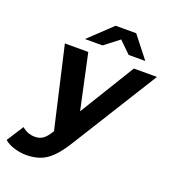

<svg xmlns="http://www.w3.org/2000/svg" viewBox="-256 -876 1082 1203"><g transform="rotate(20 285.0 -274.5)"><path d="M56 202Q15 202 -26 189Q-67 176 -90 155L-18 43Q-1 58 20.5 67Q42 76 68 76Q99 76 121 61Q143 46 165 10L170 2L46 -538H202L281 -171L506 -538H660L302 36Q262 100 225.5 136Q189 172 148.5 187Q108 202 56 202ZM155 -607 307 -751H444L557 -607H446L369 -682L272 -607Z"/></g></svg>

Font: Montserrat
Style: Bold Italic
Weight: 700
Italic angle: -11.3°
Designer: Julieta Ulanovsky
Foundry: Julieta Ulanovsky
Version: Version 9.000; ttfautohint (v1.8.4.7-5d5b)